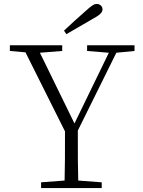

<svg xmlns="http://www.w3.org/2000/svg" viewBox="-20 -952 722 972"><path d="M304 -797 316 -779C360 -804 404 -830 447 -855C486 -876 499 -889 499 -905C499 -920 486 -932 470 -932C455 -932 442 -922 412 -895C377 -865 341 -831 304 -797ZM421 -694 531 -685 357 -327 182 -685 295 -694V-723H30V-694L109 -687L309 -287C309 -165 309 -110 307 -38L188 -29V0H495V-29L376 -38C374 -112 374 -166 374 -291L569 -685L661 -694V-723H421Z"/></svg>

Font: Noto Serif CJK HK ExtraLight
Style: Regular
Weight: 200
Designer: Ryoko NISHIZUKA 西塚涼子 (kana & ideographs); Frank Grießhammer (Latin, Greek & Cyrillic); Wenlong ZHANG 张文龙 (bopomofo); San
Foundry: Adobe
Version: Version 2.001;hotconv 1.1.0;makeotfexe 2.6.0